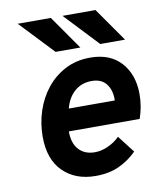

<svg xmlns="http://www.w3.org/2000/svg" viewBox="-84 -797 715 874"><g transform="rotate(-10 274.0 -360.0)"><path d="M288 12Q194.5 12 137.5 -44.5Q80.5 -101 80.5 -205.5Q80.5 -266.5 99 -323.2Q117.5 -380 153.2 -425Q189 -470 240 -496.5Q291 -523 355.5 -523Q447.5 -523 498 -466.8Q548.5 -410.5 548.5 -320.5Q548.5 -263.5 529.5 -209H202Q202 -154 229 -124.5Q256 -95 303 -95Q333 -95 364 -109Q395 -123 418 -146L479 -67Q442.5 -30.5 396.2 -9.2Q350 12 288 12ZM220 -311.5H432.5Q434 -358.5 411.5 -387.8Q389 -417 344 -417Q297 -417 264.8 -388.8Q232.5 -360.5 220 -311.5ZM205.5 -576 58 -732H211L320 -576ZM412 -576 265 -732H417.5L526.5 -576Z"/></g></svg>

Font: Overpass
Style: Bold Italic
Weight: 700
Italic angle: -10°
Designer: Delve Withrington, Dave Bailey, Thomas Jockin
Foundry: Delve Fonts LLC
Version: Version 4.000; ttfautohint (v1.8.3)